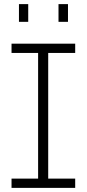

<svg xmlns="http://www.w3.org/2000/svg" viewBox="-20 -912 421 932"><path d="M165 -16V-684H214V-16ZM36 -655V-700H345V-655ZM36 0V-45H345V0ZM264 -806V-892H310V-806ZM72 -806V-892H117V-806Z"/></svg>

Font: SUSE Thin ExtraLight
Style: Regular
Weight: 250
Version: Version 1.000